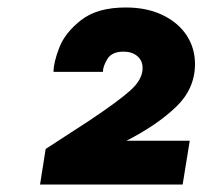

<svg xmlns="http://www.w3.org/2000/svg" viewBox="-20 -896 541 513"><path d="M318 -520H487L468 -403H87L102 -498L219 -574Q297 -626 329 -655Q361 -684 361 -714Q361 -734 347 -746Q333 -758 310 -758Q279 -758 267 -738.5Q255 -719 255 -704H123Q123 -729 138.5 -769Q154 -809 197 -842.5Q240 -876 316 -876Q373 -876 415 -855.5Q457 -835 479 -801Q501 -767 501 -725Q501 -659 450.5 -610.5Q400 -562 318 -520Z"/></svg>

Font: Be Vietnam Black
Style: Italic
Weight: 900
Italic angle: -9°
Designer: Lam Bao; Tony Le; Vietanh Nguyen
Foundry: Yellow Type Foundry
Version: Version 5.000